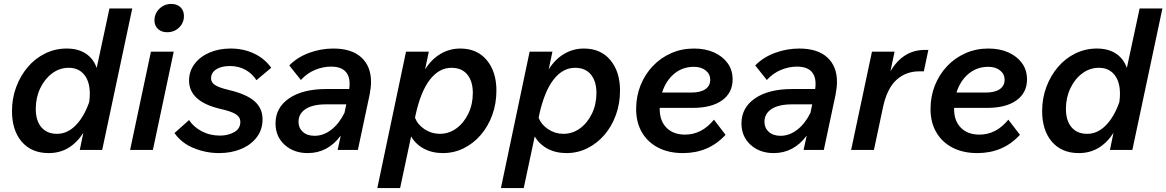

<svg xmlns="http://www.w3.org/2000/svg" viewBox="-20 -763 5935 977"><path d="M386 0 404 -87Q372 -37 328 -10.5Q284 16 228 16Q140 16 90.5 -42Q41 -100 41 -198Q41 -263 62.5 -320.5Q84 -378 121.5 -422Q159 -466 210 -491Q261 -516 319 -516Q378 -516 417 -490Q456 -464 472 -417L537 -720H653L500 0ZM162 -209Q162 -149 190.5 -115.5Q219 -82 270 -82Q323 -82 365.5 -125.5Q408 -169 434 -244Q437 -267 437 -286Q437 -348 408.5 -383Q380 -418 330 -418Q283 -418 245 -389.5Q207 -361 184.5 -313.5Q162 -266 162 -209Z M766 -659Q766 -694 791 -718.5Q816 -743 852 -743Q881 -743 898.5 -726Q916 -709 916 -682Q916 -647 891.5 -623Q867 -599 830 -599Q802 -599 784 -615.5Q766 -632 766 -659ZM642 0 748 -500H864L758 0Z M868 -86 942 -152Q965 -117 1006.5 -95Q1048 -73 1100 -73Q1140 -73 1171.5 -90.5Q1203 -108 1203 -143Q1203 -167 1180.5 -181.5Q1158 -196 1105 -208Q1022 -227 982 -263.5Q942 -300 942 -353Q942 -400 969.5 -437Q997 -474 1045 -495Q1093 -516 1154 -516Q1219 -516 1273 -490.5Q1327 -465 1360 -418L1285 -355Q1263 -389 1228.5 -408Q1194 -427 1150 -427Q1106 -427 1080 -410Q1054 -393 1054 -364Q1054 -344 1074 -330.5Q1094 -317 1145 -305Q1234 -284 1275 -248Q1316 -212 1316 -156Q1316 -103 1286 -64Q1256 -25 1206 -4.5Q1156 16 1095 16Q1028 16 965.5 -9.5Q903 -35 868 -86Z M1698 0 1714 -73Q1648 16 1546 16Q1475 16 1428.5 -26Q1382 -68 1382 -135Q1382 -215 1451 -262.5Q1520 -310 1641 -310H1757Q1765 -365 1742 -394.5Q1719 -424 1664 -424Q1624 -424 1583.5 -407.5Q1543 -391 1511 -356L1452 -430Q1493 -472 1553 -494Q1613 -516 1676 -516Q1769 -516 1818.5 -471Q1868 -426 1868 -346Q1868 -332 1866 -315Q1864 -298 1861 -282L1801 0ZM1581 -72Q1626 -72 1666 -103Q1706 -134 1733 -189L1742 -232H1639Q1572 -232 1535.5 -208.5Q1499 -185 1499 -143Q1499 -112 1521 -92Q1543 -72 1581 -72Z M1900 194 2046 -500H2162L2143 -410Q2176 -462 2222 -489Q2268 -516 2322 -516Q2408 -516 2457 -457Q2506 -398 2506 -302Q2506 -236 2485 -178Q2464 -120 2426.5 -76.5Q2389 -33 2339.5 -8.5Q2290 16 2234 16Q2179 16 2137 -6.5Q2095 -29 2072 -69L2016 194ZM2094 -175 2092 -163Q2106 -128 2141 -105Q2176 -82 2218 -82Q2264 -82 2302 -109.5Q2340 -137 2363 -184.5Q2386 -232 2386 -290Q2386 -349 2358 -383.5Q2330 -418 2277 -418Q2214 -418 2167 -357Q2120 -296 2094 -175Z M2529 194 2675 -500H2791L2772 -410Q2805 -462 2851 -489Q2897 -516 2951 -516Q3037 -516 3086 -457Q3135 -398 3135 -302Q3135 -236 3114 -178Q3093 -120 3055.5 -76.5Q3018 -33 2968.5 -8.5Q2919 16 2863 16Q2808 16 2766 -6.5Q2724 -29 2701 -69L2645 194ZM2723 -175 2721 -163Q2735 -128 2770 -105Q2805 -82 2847 -82Q2893 -82 2931 -109.5Q2969 -137 2992 -184.5Q3015 -232 3015 -290Q3015 -349 2987 -383.5Q2959 -418 2906 -418Q2843 -418 2796 -357Q2749 -296 2723 -175Z M3672 -77Q3587 16 3455 16Q3383 16 3329.5 -11.5Q3276 -39 3246.5 -89.5Q3217 -140 3217 -208Q3217 -273 3239.5 -329Q3262 -385 3302 -427Q3342 -469 3395.5 -492.5Q3449 -516 3511 -516Q3570 -516 3614 -496Q3658 -476 3683 -441Q3708 -406 3708 -359Q3708 -291 3654.5 -252.5Q3601 -214 3505 -214H3337Q3337 -211 3337 -207Q3337 -148 3371.5 -113Q3406 -78 3466 -78Q3551 -78 3613 -154ZM3511 -423Q3453 -423 3410.5 -387.5Q3368 -352 3349 -292H3497Q3544 -292 3569 -309Q3594 -326 3594 -357Q3594 -386 3571 -404.5Q3548 -423 3511 -423Z M4069 0 4085 -73Q4019 16 3917 16Q3846 16 3799.5 -26Q3753 -68 3753 -135Q3753 -215 3822 -262.5Q3891 -310 4012 -310H4128Q4136 -365 4113 -394.5Q4090 -424 4035 -424Q3995 -424 3954.5 -407.5Q3914 -391 3882 -356L3823 -430Q3864 -472 3924 -494Q3984 -516 4047 -516Q4140 -516 4189.5 -471Q4239 -426 4239 -346Q4239 -332 4237 -315Q4235 -298 4232 -282L4172 0ZM3952 -72Q3997 -72 4037 -103Q4077 -134 4104 -189L4113 -232H4010Q3943 -232 3906.5 -208.5Q3870 -185 3870 -143Q3870 -112 3892 -92Q3914 -72 3952 -72Z M4311 0 4417 -500H4532L4511 -400Q4575 -509 4686 -509H4704L4681 -400H4658Q4588 -400 4540 -355Q4492 -310 4472 -212L4427 0Z M5170 -77Q5085 16 4953 16Q4881 16 4827.5 -11.5Q4774 -39 4744.5 -89.5Q4715 -140 4715 -208Q4715 -273 4737.5 -329Q4760 -385 4800 -427Q4840 -469 4893.5 -492.5Q4947 -516 5009 -516Q5068 -516 5112 -496Q5156 -476 5181 -441Q5206 -406 5206 -359Q5206 -291 5152.5 -252.5Q5099 -214 5003 -214H4835Q4835 -211 4835 -207Q4835 -148 4869.5 -113Q4904 -78 4964 -78Q5049 -78 5111 -154ZM5009 -423Q4951 -423 4908.5 -387.5Q4866 -352 4847 -292H4995Q5042 -292 5067 -309Q5092 -326 5092 -357Q5092 -386 5069 -404.5Q5046 -423 5009 -423Z M5628 0 5646 -87Q5614 -37 5570 -10.5Q5526 16 5470 16Q5382 16 5332.5 -42Q5283 -100 5283 -198Q5283 -263 5304.5 -320.5Q5326 -378 5363.5 -422Q5401 -466 5452 -491Q5503 -516 5561 -516Q5620 -516 5659 -490Q5698 -464 5714 -417L5779 -720H5895L5742 0ZM5404 -209Q5404 -149 5432.5 -115.5Q5461 -82 5512 -82Q5565 -82 5607.5 -125.5Q5650 -169 5676 -244Q5679 -267 5679 -286Q5679 -348 5650.5 -383Q5622 -418 5572 -418Q5525 -418 5487 -389.5Q5449 -361 5426.5 -313.5Q5404 -266 5404 -209Z"/></svg>

Font: Wix Madefor Text SemiBold
Style: Italic
Weight: 600
Italic angle: -12°
Designer: Dalton Maag Ltd
Foundry: Dalton Maag Ltd
Version: Version 3.100